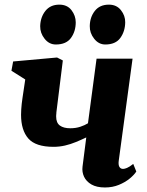

<svg xmlns="http://www.w3.org/2000/svg" viewBox="-20 -818 649 848"><path d="M257.5 -551 229 -321.5Q229 -319 228.8 -316Q228.5 -313 228.2 -310Q228 -307 228 -303.5Q228 -275.5 244.5 -263.5Q261 -251.5 290.5 -251.5Q314.5 -251.5 334.8 -258.2Q355 -265 368.5 -273.5L406.5 -559H565.5L504.5 -108.5Q502 -90.5 507.2 -81.2Q512.5 -72 523.5 -72Q530.5 -72 541.2 -76.5Q552 -81 568.5 -94L582 -60.5Q573 -46 553 -29.5Q533 -13 505 -1.5Q477 10 443.5 10Q407 10 384 -3.2Q361 -16.5 351.2 -37.5Q341.5 -58.5 344.5 -82L361 -211Q339 -200.5 315.5 -190.8Q292 -181 267 -175.2Q242 -169.5 216.5 -169.5Q137.5 -169.5 105.2 -206.2Q73 -243 73 -311Q73 -322.5 73.8 -334.8Q74.5 -347 76 -360Q77.5 -373 79.5 -386.5L91.5 -467L30.5 -505.5L38 -546.5L232 -564ZM226.5 -621.5Q197 -621.5 177 -646.8Q157 -672 157.5 -702.5Q158.5 -742 180.5 -769.8Q202.5 -797.5 242 -797.5Q277 -797.5 295.8 -773Q314.5 -748.5 314.5 -719.5Q314.5 -679.5 293.5 -650.5Q272.5 -621.5 226.5 -621.5ZM445 -621.5Q416 -621.5 396 -646.8Q376 -672 376.5 -702.5Q377 -742 398.8 -769.8Q420.5 -797.5 461 -797.5Q495 -797.5 514.2 -773Q533.5 -748.5 533 -719.5Q532.5 -679.5 511.5 -650.5Q490.5 -621.5 445 -621.5Z"/></svg>

Font: Merriweather 28pt Black
Style: Italic
Weight: 900
Italic angle: -7.8°
Version: Version 2.101